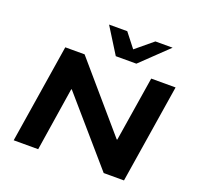

<svg xmlns="http://www.w3.org/2000/svg" viewBox="-157 -1119 1326 1289"><g transform="rotate(20 505.5 -474.5)"><path d="M71 0 183 -705H321L719 -242H723L797 -705H971L859 0H714L321 -454H317L246 0ZM522 -765 407 -949H537L616 -848L738 -949H861L669 -765Z"/></g></svg>

Font: Nunito Sans 7pt Expanded ExtraBold
Style: Italic
Weight: 800
Width: 7
Italic angle: -9°
Designer: Vernon Adams
Foundry: Vernon Adams
Version: Version 3.101;gftools[0.9.27]